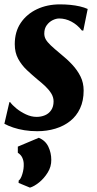

<svg xmlns="http://www.w3.org/2000/svg" viewBox="-23 -586 442 878"><path d="M358 -446.5H351.5Q330.5 -473 303.5 -487.2Q276.5 -501.5 247.5 -501.5Q233.5 -501.5 217.8 -493.8Q202 -486 190.8 -470.8Q179.5 -455.5 179.5 -432.5Q179.5 -418.5 186.2 -406.2Q193 -394 209.2 -378.5Q225.5 -363 254 -339.5Q283.5 -316 307.2 -290.5Q331 -265 345.2 -236.2Q359.5 -207.5 359.5 -172Q359.5 -125.5 343.2 -90.5Q327 -55.5 298 -32.5Q269 -9.5 230.5 2.2Q192 14 147.5 14Q116.5 14 88.5 9.5Q60.5 5 37.5 -2.8Q14.5 -10.5 -3 -20L20 -119H23.5Q32.5 -106 51.8 -90.2Q71 -74.5 95.5 -63Q120 -51.5 144.5 -51.5Q165 -51.5 182.8 -59Q200.5 -66.5 211.2 -82.5Q222 -98.5 222 -122.5Q222 -141 211.8 -158Q201.5 -175 185 -190.8Q168.5 -206.5 148.5 -222.5Q124.5 -242.5 100.2 -265.2Q76 -288 60.2 -316.8Q44.5 -345.5 44.5 -384Q44.5 -441 72 -481.5Q99.5 -522 146.2 -544Q193 -566 251 -566Q275 -566 298.2 -563.8Q321.5 -561.5 342 -556.8Q362.5 -552 378 -545ZM114 272 62 250.5 62.5 239.5Q72 233.5 79.2 209.8Q86.5 186 85.5 163Q85 148 78.8 134.8Q72.5 121.5 58.5 112.5V84.5L154.5 44Q185 57 198.2 85Q211.5 113 211.5 145Q212 176 195.2 203Q178.5 230 155.8 248.2Q133 266.5 114 272Z"/></svg>

Font: Merriweather 24pt SemiCondensed Black
Style: Italic
Weight: 900
Width: 4
Italic angle: -7.8°
Designer: Eben Sorkin
Foundry: Eben Sorkin
Version: Version 2.101